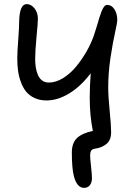

<svg xmlns="http://www.w3.org/2000/svg" viewBox="-20 -702 662 933"><path d="M388.2 210.9Q354 210.9 338.9 153.8Q329.1 115.7 329.1 39.1Q329.1 -7.3 354 -31Q378.9 -54.7 431.2 -65.9Q416 -140.1 416 -227.1Q416 -282.7 420.9 -346.2Q372.6 -282.2 316.4 -248Q260.3 -213.9 206.1 -213.9Q173.3 -213.9 147.7 -225.8Q122.1 -237.8 106.7 -257.1Q91.3 -276.4 81.3 -303.7Q71.3 -331.1 67.6 -358.9Q64 -386.7 64 -418.9Q64 -447.3 68.6 -508.3Q73.2 -569.3 73.2 -600.1Q75.2 -682.1 109.9 -682.1Q130.9 -682.1 147.5 -661.6Q164.1 -641.1 164.1 -610.8Q164.1 -592.3 157.5 -522.9Q150.9 -453.6 150.9 -415Q150.9 -392.6 154.1 -373.3Q157.2 -354 164.6 -337.2Q171.9 -320.3 185.3 -310.5Q198.7 -300.8 216.8 -300.8Q251.5 -300.8 286.6 -322.5Q321.8 -344.2 350.1 -378.7Q378.4 -413.1 400.4 -451.7Q422.4 -490.2 436 -528.8Q442.4 -546.9 450 -573Q457.5 -599.1 462.4 -615Q467.3 -630.9 473.6 -647Q480 -663.1 486.6 -670.7Q493.2 -678.2 501 -678.2Q522.5 -678.2 536.1 -656.7Q549.8 -635.3 549.8 -606Q549.8 -591.3 538.8 -542.5Q527.8 -493.7 516.8 -420.9Q505.9 -348.1 505.9 -275.9Q505.9 -235.4 512.9 -163.8Q520 -92.3 520 -60.1Q520 -21.5 497.8 -2.9Q475.6 15.6 443.8 20Q427.7 22 422.9 30.3Q418 38.6 418 54.2Q418 67.9 422.4 106.9Q426.8 146 426.8 163.1Q426.8 185.5 416.5 198.2Q406.2 210.9 388.2 210.9Z"/></svg>

Font: Shantell Sans Bouncy
Style: Regular
Weight: 400
Designer: Stephen Nixon, Anya Danilova, Shantell Martin
Foundry: Arrow Type
Version: Version 1.006;[9816181b4]